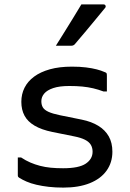

<svg xmlns="http://www.w3.org/2000/svg" viewBox="-20 -844 590 873"><path d="M267 -79Q339 -79 370 -100Q401 -121 401 -154Q401 -172 393 -185.5Q385 -199 366.5 -208.5Q348 -218 317 -224L218 -244Q169 -254 137.5 -272.5Q106 -291 91.5 -318Q77 -345 77 -381Q77 -416 91.5 -445Q106 -474 135 -495.5Q164 -517 207 -529Q250 -541 307 -541Q343 -541 371 -537.5Q399 -534 420 -528.5Q441 -523 454 -517Q460 -515 462.5 -513Q465 -511 465.5 -508Q466 -505 466 -499Q466 -484 466 -465Q466 -446 466 -428H451Q427 -437 403.5 -442.5Q380 -448 354 -450.5Q328 -453 295 -453Q250 -453 222 -443.5Q194 -434 181 -418.5Q168 -403 168 -384Q168 -367 175 -355.5Q182 -344 200.5 -335.5Q219 -327 253 -320L352 -300Q396 -291 427 -272Q458 -253 474.5 -224Q491 -195 491 -154Q491 -105 464.5 -68Q438 -31 388 -11Q338 9 268 9Q232 9 201.5 5.5Q171 2 145.5 -4Q120 -10 100.5 -18.5Q81 -27 67 -36Q63 -39 62 -41Q61 -43 61 -48Q61 -65 61 -87Q61 -109 61 -128H76Q97 -114 118 -105Q139 -96 162 -90Q185 -84 210.5 -81.5Q236 -79 267 -79ZM350 -824Q380 -824 401.5 -824Q423 -824 450 -824Q458 -824 460 -818Q462 -812 457 -807Q433 -778 412.5 -753Q392 -728 371 -703Q350 -678 321 -644Q319 -641 314.5 -638.5Q310 -636 304 -636Q285 -636 268.5 -636Q252 -636 234 -636Q253 -666 272.5 -697.5Q292 -729 311.5 -760.5Q331 -792 350 -824Z"/></svg>

Font: Recursive
Style: Regular
Weight: 400
Version: Version 1.085